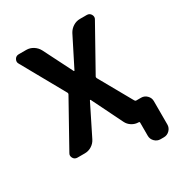

<svg xmlns="http://www.w3.org/2000/svg" viewBox="-203 -902 1121 1186"><g transform="rotate(-30 358.0 -308.5)"><path d="M343.8 -496.1Q344.7 -494.1 346.7 -494.1Q348.6 -494.1 349.6 -496.1L454.1 -703.1Q466.8 -726.6 489.3 -740.7Q511.7 -754.9 538.1 -754.9H586.9Q606.4 -754.9 616.2 -738.3Q621.1 -729.5 621.1 -720.7Q621.1 -712.9 616.2 -705.1L445.3 -399.4Q441.4 -392.6 445.3 -385.7L577.1 -151.4Q581.1 -144.5 587.9 -144.5H622.1Q645.5 -144.5 662.6 -127.4Q679.7 -110.4 679.7 -86.9V80.1Q679.7 103.5 662.6 120.6Q645.5 137.7 622.1 137.7H597.7Q574.2 137.7 557.1 120.6Q540 103.5 540 80.1V-13.7Q540 -20.5 533.2 -20.5Q507.8 -20.5 485.8 -34.2Q463.9 -47.9 453.1 -70.3L345.7 -288.1Q344.7 -290 342.8 -290Q340.8 -290 339.8 -288.1L232.4 -72.3Q220.7 -48.8 198.2 -34.7Q175.8 -20.5 149.4 -20.5H96.7Q77.1 -20.5 67.4 -37.1Q62.5 -45.9 62.5 -54.7Q62.5 -62.5 67.4 -70.3L243.2 -385.7Q247.1 -392.6 243.2 -399.4L72.3 -705.1Q67.4 -712.9 67.4 -720.7Q67.4 -729.5 72.3 -738.3Q82 -754.9 101.6 -754.9H155.3Q181.6 -754.9 204.1 -740.7Q226.6 -726.6 239.3 -703.1Z"/></g></svg>

Font: Gen Jyuu Gothic P Bold
Style: Bold
Weight: 700
Designer: [Source Han Sans]
Ryoko NISHIZUKA  (kana & ideographs); Paul D. Hunt (Latin, Greek & Cyrillic); Wenlong ZHANG  (bopomofo
Version: Version 1.002.20150607